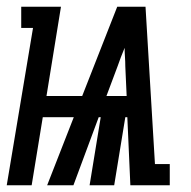

<svg xmlns="http://www.w3.org/2000/svg" viewBox="-46 -550 566 570"><path d="M-26 0 52 -467H17V-530H135L92 -265H198L302 -530H386L414 -63H458V0H341L332 -202H326L293 0H220L253 -202H247L172 0H94L173 -202H81L48 0ZM270 -265H330L326 -353Q326 -367 325 -380.5Q324 -394 324 -408Q318 -394 313 -380.5Q308 -367 303 -353Z"/></svg>

Font: Iosevka Slab Semibold
Style: Italic
Weight: 600
Italic angle: -9°
Monospace: yes
Designer: Belleve Invis
Foundry: Belleve Invis
Version: Version 11.1.1; ttfautohint (v1.8.3)